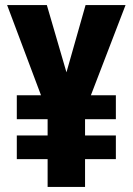

<svg xmlns="http://www.w3.org/2000/svg" viewBox="-20 -734 521 754"><path d="M241 -450 164 -714H8L141 -360H46V-266H167V-202H46V-109H167V0H314V-109H435V-202H314V-266H435V-360H337L473 -714H316Z"/></svg>

Font: Noto Sans Lao UI ExtCond ExtBd
Style: Regular
Weight: 800
Width: 2
Designer: Monotype Design Team
Foundry: Monotype Imaging Inc.
Version: Version 2.000